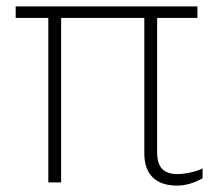

<svg xmlns="http://www.w3.org/2000/svg" viewBox="-20 -570 680 600"><path d="M431 -91V-514H171V0H131V-514H29V-550H597V-514H471V-95Q471 -58 487 -42Q503 -26 534 -26Q554 -26 577.5 -31.5Q601 -37 613 -44V-13Q573 10 533 10Q484 10 457.5 -15.5Q431 -41 431 -91Z"/></svg>

Font: Krub ExtraLight
Style: Regular
Weight: 275
Designer: Ekaluck Peanpanawate
Foundry: Cadson Demak Co.,Ltd.
Version: Version 1.000; ttfautohint (v1.6)